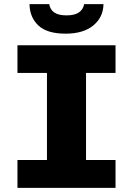

<svg xmlns="http://www.w3.org/2000/svg" viewBox="-20 -904 640 924"><path d="M64 0V-134H206V-553H64V-686H536V-553H394V-134H536V0ZM296 -742Q206 -742 164.5 -781.5Q123 -821 122 -884H217Q221 -858 241 -844Q261 -830 300 -830Q339 -830 359.5 -844Q380 -858 385 -884H478Q477 -821 429 -781.5Q381 -742 296 -742Z"/></svg>

Font: Chivo Mono Medium ExtraBold
Style: Regular
Weight: 800
Monospace: yes
Version: Version 1.008